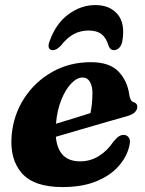

<svg xmlns="http://www.w3.org/2000/svg" viewBox="-20 -725 571 758"><path d="M490 -146.5Q480 -105 447.8 -68.5Q415.5 -32 360.2 -9.2Q305 13.5 226.5 13.5Q114 13.5 66 -41.5Q18 -96.5 26 -190.5Q33 -271 75.2 -336.5Q117.5 -402 185.8 -440.8Q254 -479.5 338.5 -479.5Q413 -479.5 448.2 -442.2Q483.5 -405 490.5 -350Q492 -339.5 496 -331.8Q500 -324 506.5 -322Q522 -318 522 -303Q522 -292.5 513.2 -282.8Q504.5 -273 480.5 -266Q451.5 -258 402.2 -243.8Q353 -229.5 298.8 -213.8Q244.5 -198 200.5 -185Q209.5 -88 296 -88Q337 -88 370.8 -109.2Q404.5 -130.5 427.5 -165.5Q441 -181.5 449.8 -187Q458.5 -192.5 469 -192.5Q481.5 -192 489 -181.2Q496.5 -170.5 490 -146.5ZM306 -419Q284 -419 261.5 -395.8Q239 -372.5 222.2 -331.2Q205.5 -290 201 -236.5Q235 -246.5 271.8 -258Q308.5 -269.5 337 -278.5Q344.5 -312 345 -357Q345 -385 335 -402Q325 -419 306 -419ZM329.5 -604.5Q298 -604.5 271.5 -590.5Q245 -576.5 220 -544.5Q203 -527 189 -527Q176.5 -527 173 -536.2Q169.5 -545.5 175 -560Q199.5 -631 249.5 -668Q299.5 -705 356.5 -705Q414 -705 444.8 -668Q475.5 -631 462.5 -560Q459.5 -545.5 450.5 -536.2Q441.5 -527 429 -527Q415 -527 408.5 -544.5Q399.5 -575.5 381 -590Q362.5 -604.5 329.5 -604.5Z"/></svg>

Font: Fraunces 9pt S000
Style: Bold Italic
Weight: 700
Italic angle: -16°
Version: Version 1.000; ttfautohint (v1.8.3)